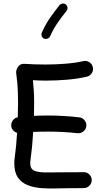

<svg xmlns="http://www.w3.org/2000/svg" viewBox="-20 -1061 596 1107"><path d="M44.9 -334Q43 -352.1 54 -366.9Q64.9 -381.8 82.5 -384.8Q84 -428.7 84 -468.8Q84 -503.4 83 -530.3Q82 -557.1 79.8 -583Q77.6 -608.9 73.2 -641.1Q71.3 -655.8 83.7 -675.3Q96.2 -694.8 121.6 -692.9Q151.9 -690.9 182.4 -689.9Q212.9 -689 242.7 -689Q298.8 -689 357.2 -693.6Q415.5 -698.2 460 -708.5Q478.5 -712.9 494.9 -702.6Q511.2 -692.4 515.1 -673.8Q519.5 -655.8 509.3 -639.4Q499 -623 480.5 -618.7Q427.2 -606.4 364.7 -601.3Q302.2 -596.2 242.7 -596.2Q224.6 -596.2 206.3 -596.9Q188 -597.7 169.9 -598.6Q173.3 -565.9 175 -536.4Q176.8 -506.8 176.8 -468.8Q176.8 -432.1 175.8 -393.1Q214.4 -395 256.3 -395Q302.7 -395 347.9 -392.3Q393.1 -389.6 437.5 -384.3Q456.1 -382.3 468 -366.9Q480 -351.6 477.5 -333Q475.6 -314.5 460.2 -302.7Q444.8 -291 426.3 -293Q344.7 -302.2 256.3 -302.2Q233.9 -302.2 212.9 -301.8Q191.9 -301.3 171.4 -300.3Q168.9 -257.8 165 -217Q161.1 -176.3 156.2 -141.1Q154.3 -131.3 154.3 -119.6Q154.3 -86.4 179 -76.2Q203.6 -65.9 255.1 -66.9Q306.6 -67.9 387.2 -67.9Q406.7 -67.9 425.3 -67.9Q443.8 -67.9 461.9 -68.4Q481 -68.8 494.6 -55.7Q508.3 -42.5 508.8 -23.4Q509.3 -4.4 495.8 9.3Q482.4 22.9 463.4 23.4Q444.8 23.9 425.8 23.9Q406.7 23.9 387.2 23.9Q349.6 23.9 305.7 25.4Q261.7 26.9 218.8 23.7Q175.8 20.5 140.4 6.8Q105 -6.8 83.7 -36.9Q62.5 -66.9 62.5 -119.6Q62.5 -127.4 63 -135.5Q63.5 -143.6 64.9 -152.3Q69.3 -183.6 72.8 -220Q76.2 -256.3 78.6 -295.4Q65.4 -298.8 55.9 -309.3Q46.4 -319.8 44.9 -334ZM359.4 -1035.2Q367.7 -1028.8 369.1 -1017.8Q370.6 -1006.8 363.8 -998.5Q336.4 -964.4 312.7 -930.4Q289.1 -896.5 268.6 -851.6Q264.6 -842.3 254.2 -838.4Q243.7 -834.5 233.9 -838.4Q224.6 -842.3 220.7 -853Q216.8 -863.8 221.2 -873Q243.2 -922.4 269.3 -959.5Q295.4 -996.6 322.8 -1030.8Q329.6 -1039.1 340.6 -1040.5Q351.6 -1042 359.4 -1035.2Z"/></svg>

Font: Mikhak-FD Medium
Style: Regular
Weight: 500
Designer: Amin Abedi
Version: Version 3.2